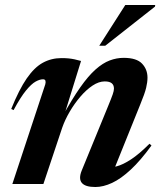

<svg xmlns="http://www.w3.org/2000/svg" viewBox="-20 -738 644 770"><path d="M34.5 -296.5 25 -301Q56.5 -379 87.2 -423.5Q118 -468 152 -486.5Q186 -505 226.5 -505Q242.5 -505 255 -503.8Q267.5 -502.5 279.2 -500Q291 -497.5 305 -493.5L235 -268L229.5 -269Q269 -341 301.5 -387.2Q334 -433.5 363 -459.2Q392 -485 419.8 -495.5Q447.5 -506 476 -506Q527.5 -506 549.5 -483Q571.5 -460 571.5 -426.5Q571.5 -408.5 566 -385.5Q560.5 -362.5 542.5 -319L431 -42.5L403.5 -66.5Q423 -64.5 448 -71Q473 -77.5 505.5 -98.8Q538 -120 579.5 -161.5L587.5 -154.5Q544 -94.5 504.5 -57.8Q465 -21 429.5 -4.5Q394 12 362.5 12Q322 12 308.2 -4.5Q294.5 -21 307.5 -53.5L413 -311Q427 -345 432 -359.5Q437 -374 437 -382.5Q437 -397 428 -404.2Q419 -411.5 400 -411.5Q376.5 -411.5 351.2 -394.8Q326 -378 302.2 -350.2Q278.5 -322.5 259.5 -290Q240.5 -257.5 229.5 -226L154 0H29.5L161.5 -399.5Q164 -408.5 162.2 -414.2Q160.5 -420 152.5 -420Q139.5 -420 122.8 -410.8Q106 -401.5 84.2 -375Q62.5 -348.5 34.5 -296.5ZM378 -554.5 482.5 -718H602.5L601.5 -711.5L402 -554.5Z"/></svg>

Font: Newsreader 60pt SemiBold
Style: Italic
Weight: 600
Italic angle: -17°
Designer: Hugues Gentile
Foundry: Production Type
Version: Version 1.003